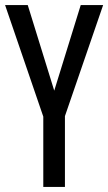

<svg xmlns="http://www.w3.org/2000/svg" viewBox="-20 -734 425 754"><path d="M193 -378 297 -714H385L235 -278V0H150V-276L0 -714H89Z"/></svg>

Font: Noto Sans Display Condensed
Style: Regular
Weight: 400
Width: 3
Designer: Monotype Design Team
Foundry: Monotype Imaging Inc.
Version: Version 1.900